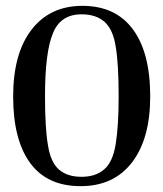

<svg xmlns="http://www.w3.org/2000/svg" viewBox="-20 -627 559 657"><path d="M256 10Q141 10 83 -69.5Q25 -149 25 -297Q25 -444 88 -525.5Q151 -607 262 -607Q375 -607 434.5 -527Q494 -447 494 -297Q494 -152 431.5 -71Q369 10 256 10ZM259 -22Q307 -22 336 -47Q366 -72 376 -134.5Q386 -197 386 -298Q386 -408 376 -467Q367 -526 338 -552Q309 -578 259 -578Q187 -578 161 -513Q134 -448 134 -298Q134 -188 144 -131Q153 -72 181.5 -47Q210 -22 259 -22Z"/></svg>

Font: UnnaMedium
Style: Regular
Weight: 500
Designer: Jorge de Buen Unna
Foundry: Omnibus-Type
Version: Version 2.008;hotconv 1.0.109;makeotfexe 2.5.65596